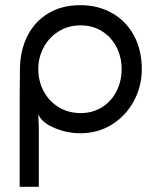

<svg xmlns="http://www.w3.org/2000/svg" viewBox="-20 -502 610 742"><path d="M450 -235Q450 -282 430 -320.5Q410 -359 374 -381.5Q338 -404 292 -404Q244 -404 207 -381Q170 -358 149 -319.5Q128 -281 128 -235Q128 -189 148.5 -150Q169 -111 206.5 -88Q244 -65 292 -65Q338 -65 374 -87.5Q410 -110 430 -149Q450 -188 450 -235ZM528 -235Q528 -169 497.5 -112Q467 -55 413 -21Q359 13 290 13Q239 13 190.5 -7.5Q142 -28 128 -60L130 -8V220H56V-8Q56 -159 57 -235Q58 -308 86.5 -364Q115 -420 167.5 -451Q220 -482 290 -482Q360 -482 414 -451Q468 -420 498 -364Q528 -308 528 -235Z"/></svg>

Font: Kreadon
Style: Regular
Weight: 400
Designer: kohakuno
Foundry: StudioGnu
Version: Version 1.000;Glyphs 3.1.2 (3151)